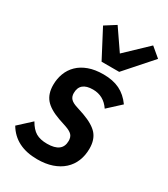

<svg xmlns="http://www.w3.org/2000/svg" viewBox="-196 -879 860 982"><g transform="rotate(30 233.5 -388.5)"><path d="M188 12Q60 12 5 -81L79 -149Q100 -112 125.5 -97Q151 -82 192 -82Q281 -82 281 -150Q281 -172 269.5 -184.5Q258 -197 229 -207L184 -222Q122 -244 95.5 -275.5Q69 -307 69 -359Q69 -395 81 -427Q93 -459 117.5 -483Q142 -507 179 -520.5Q216 -534 266 -534Q322 -534 362 -514.5Q402 -495 432 -453L358 -385Q321 -440 258 -440Q181 -440 181 -375Q181 -354 193 -341.5Q205 -329 231 -321L276 -306Q340 -283 366.5 -252Q393 -221 393 -169Q393 -129 379.5 -95.5Q366 -62 339.5 -38Q313 -14 275 -1Q237 12 188 12ZM224 -585 138 -749 201 -789 284 -668 411 -789 467 -742 328 -585Z"/></g></svg>

Font: IBM Plex Sans Condensed SemiBold
Style: Italic
Weight: 600
Width: 3
Italic angle: -11°
Designer: Mike Abbink, Paul van der Laan, Pieter van Rosmalen
Foundry: Bold Monday
Version: Version 1.3